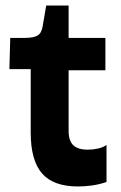

<svg xmlns="http://www.w3.org/2000/svg" viewBox="-20 -662 438 694"><path d="M262 12Q173 12 132 -35Q91 -82 91 -183V-412H14L17 -525H70Q101 -525 115.5 -533.5Q130 -542 134 -566L147 -642H228V-525H361V-408H228V-189Q228 -153 245 -137Q262 -121 297 -121Q316 -121 334 -125Q352 -129 365 -138V-4Q334 6 308 9Q282 12 262 12Z"/></svg>

Font: Bricolage Grotesque 12pt Bricolage Grotesque 10pt Regular
Style: Bold
Weight: 700
Designer: Mathieu Triay
Foundry: Atelier Triay
Version: Version 1.001; ttfautohint (v1.8.4.7-5d5b);gftools[0.9.33.de